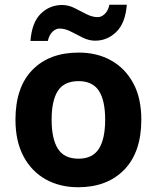

<svg xmlns="http://www.w3.org/2000/svg" viewBox="-20 -777 659 807"><path d="M574 -274Q574 -138 502.5 -64Q431 10 308 10Q232 10 172.5 -23Q113 -56 79 -119.5Q45 -183 45 -274Q45 -410 116 -483Q187 -556 311 -556Q388 -556 447 -523Q506 -490 540 -427.5Q574 -365 574 -274ZM197 -274Q197 -193 223.5 -151.5Q250 -110 310 -110Q369 -110 395.5 -151.5Q422 -193 422 -274Q422 -355 395.5 -395.5Q369 -436 310 -436Q250 -436 223.5 -395.5Q197 -355 197 -274ZM108 -605Q114 -683 151.5 -719.5Q189 -756 241 -756Q268 -756 293.5 -743Q319 -730 343.5 -717.5Q368 -705 391 -705Q406 -705 420 -718Q434 -731 440 -757H513Q507 -680 469 -643Q431 -606 380 -606Q354 -606 328.5 -618.5Q303 -631 278.5 -644Q254 -657 230 -657Q215 -657 201 -644Q187 -631 181 -605Z"/></svg>

Font: Noto Sans Kawi
Style: Bold
Weight: 700
Designer: Fadhl Haqq
Version: Version 1.000